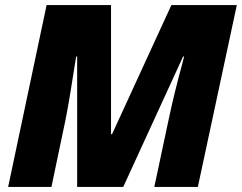

<svg xmlns="http://www.w3.org/2000/svg" viewBox="-20 -734 950 754"><path d="M12 0H182L237 -262C250 -326 263 -411 279 -512H283V0H464L699 -512H703C696 -479 675 -417 643 -268L586 0H757L910 -714H653L420 -207H416V-714H163Z"/></svg>

Font: Noto Sans Black
Style: Italic
Weight: 900
Italic angle: -12°
Designer: Monotype Design Team
Foundry: Monotype Imaging Inc.
Version: Version 2.013